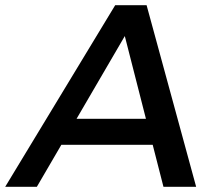

<svg xmlns="http://www.w3.org/2000/svg" viewBox="-72 -720 830 740"><path d="M493 -700 684 0H558L516.5 -162H164.5L70 0H-52L372 -700ZM490.5 -262 409 -581 223 -262Z"/></svg>

Font: Argentum Sans
Style: Italic
Weight: 400
Italic angle: -11.3099°
Designer: Julieta Ulanovsky, Owen Earl, Rasmus Andersson, Cristiano Sobral
Foundry: The Argentum Sans Project Authors
Version: Version 3.131; ttfautohint (v1.8.4.7-5d5b-dirty)